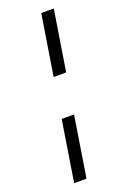

<svg xmlns="http://www.w3.org/2000/svg" viewBox="-167 -759 657 993"><g transform="rotate(-20 161.0 -262.5)"><path d="M147 -372 200 -705H269L216 -372ZM59 180 112 -154H180L127 180Z"/></g></svg>

Font: Nunito Sans 10pt Expanded Light
Style: Italic
Weight: 300
Width: 7
Italic angle: -9°
Designer: Vernon Adams
Foundry: Vernon Adams
Version: Version 3.101;gftools[0.9.27]